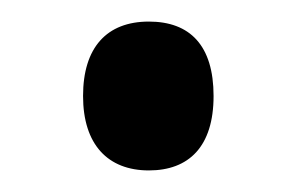

<svg xmlns="http://www.w3.org/2000/svg" viewBox="-20 -441 276 178"><path d="M57 -352C57 -307 80 -283 118 -283C155 -283 178 -305 178 -352C178 -399 156 -421 118 -421C79 -421 57 -397 57 -352Z"/></svg>

Font: Noto Sans Gujarati ExtraCondensed Medium
Style: Regular
Weight: 500
Width: 2
Designer: Jelle Bosma - Monotype Design Team, Universal Thirst
Foundry: Monotype Imaging Inc.
Version: Version 2.106